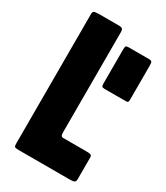

<svg xmlns="http://www.w3.org/2000/svg" viewBox="-177 -775 734 851"><g transform="rotate(30 190.0 -350.0)"><path d="M241.9 -444V-615Q241.9 -630 244.5 -634Q247 -638 258.3 -638H362.6Q373.8 -638 376.9 -633.5Q379.9 -629 379.9 -615V-443Q379.9 -431 377.7 -428Q375.6 -425 365.2 -425H259.1Q247.9 -425 244.9 -428.5Q241.9 -432 241.9 -444ZM73 -700H175Q183 -700 189 -696.5Q195 -693 195 -679V-165Q195 -154 198 -149.5Q201 -145 211 -145H328Q342 -145 348.5 -142.5Q355 -140 355 -130V-21Q355 -5 347 -2.5Q339 0 325 0H65Q48 0 44 -3Q40 -6 40 -18V-684Q40 -693 45.5 -696.5Q51 -700 73 -700Z"/></g></svg>

Font: Railroad Gothic CC
Style: Bold
Weight: 700
Designer: indestructible type*
Foundry: Cowboy Collective
Version: Version 1.000